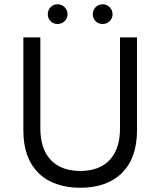

<svg xmlns="http://www.w3.org/2000/svg" viewBox="-20 -876 755 904"><path d="M251 -763C277 -763 298 -783 298 -809C298 -835 277 -856 251 -856C225 -856 205 -835 205 -809C205 -783 225 -763 251 -763ZM463 -763C489 -763 510 -783 510 -809C510 -835 489 -856 463 -856C437 -856 417 -835 417 -809C417 -783 437 -763 463 -763ZM358 8C524 8 625 -87 625 -260V-700H545V-270C545 -143 478 -71 358 -71C238 -71 170 -143 170 -270V-700H90V-260C90 -87 191 8 358 8Z"/></svg>

Font: Fixel Display Regular
Style: Regular
Weight: 400
Designer: AlfaBravo + MacPaw
Foundry: Kyrylo Tkachov, Marchela Mozhyna, Serhii Makarenko, Maria Weinstein, Zakhar Kryvoshyya
Version: Version 1.211